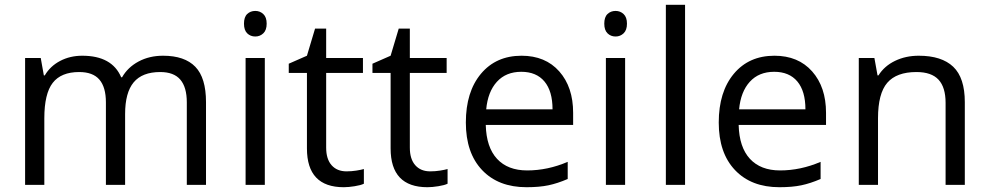

<svg xmlns="http://www.w3.org/2000/svg" viewBox="-20 -780 4171 810"><path d="M768.1 0V-348.1Q768.1 -412.1 740.7 -444.1Q713.4 -476.1 655.8 -476.1Q580.1 -476.1 543.9 -432.6Q507.8 -389.2 507.8 -298.8V0H426.8V-348.1Q426.8 -412.1 399.4 -444.1Q372.1 -476.1 314 -476.1Q237.8 -476.1 202.4 -430.4Q167 -384.8 167 -280.8V0H85.9V-535.2H151.9L165 -461.9H168.9Q191.9 -501 233.6 -522.9Q275.4 -544.9 327.1 -544.9Q452.6 -544.9 491.2 -454.1H495.1Q519 -496.1 564.5 -520.5Q609.9 -544.9 668 -544.9Q758.8 -544.9 804 -498.3Q849.1 -451.7 849.1 -349.1V0Z M1097.2 0H1016.1V-535.2H1097.2ZM1009.3 -680.2Q1009.3 -708 1022.9 -720.9Q1036.6 -733.9 1057.1 -733.9Q1076.7 -733.9 1090.8 -720.7Q1105 -707.5 1105 -680.2Q1105 -652.8 1090.8 -639.4Q1076.7 -626 1057.1 -626Q1036.6 -626 1022.9 -639.4Q1009.3 -652.8 1009.3 -680.2Z M1441.9 -57.1Q1463.4 -57.1 1483.4 -60.3Q1503.4 -63.5 1515.1 -66.9V-4.9Q1502 1.5 1476.3 5.6Q1450.7 9.8 1430.2 9.8Q1274.9 9.8 1274.9 -153.8V-472.2H1198.2V-511.2L1274.9 -544.9L1309.1 -659.2H1356V-535.2H1511.2V-472.2H1356V-157.2Q1356 -108.9 1378.9 -83Q1401.9 -57.1 1441.9 -57.1Z M1794.9 -57.1Q1816.4 -57.1 1836.4 -60.3Q1856.4 -63.5 1868.2 -66.9V-4.9Q1855 1.5 1829.3 5.6Q1803.7 9.8 1783.2 9.8Q1627.9 9.8 1627.9 -153.8V-472.2H1551.3V-511.2L1627.9 -544.9L1662.1 -659.2H1709V-535.2H1864.3V-472.2H1709V-157.2Q1709 -108.9 1731.9 -83Q1754.9 -57.1 1794.9 -57.1Z M2201.2 9.8Q2082.5 9.8 2013.9 -62.5Q1945.3 -134.8 1945.3 -263.2Q1945.3 -392.6 2009 -468.8Q2072.8 -544.9 2180.2 -544.9Q2280.8 -544.9 2339.4 -478.8Q2397.9 -412.6 2397.9 -304.2V-252.9H2029.3Q2031.7 -158.7 2076.9 -109.9Q2122.1 -61 2204.1 -61Q2290.5 -61 2375 -97.2V-24.9Q2332 -6.3 2293.7 1.7Q2255.4 9.8 2201.2 9.8ZM2179.2 -477.1Q2114.7 -477.1 2076.4 -435.1Q2038.1 -393.1 2031.2 -318.8H2311Q2311 -395.5 2276.9 -436.3Q2242.7 -477.1 2179.2 -477.1Z M2617.2 0H2536.1V-535.2H2617.2ZM2529.3 -680.2Q2529.3 -708 2543 -720.9Q2556.6 -733.9 2577.1 -733.9Q2596.7 -733.9 2610.8 -720.7Q2625 -707.5 2625 -680.2Q2625 -652.8 2610.8 -639.4Q2596.7 -626 2577.1 -626Q2556.6 -626 2543 -639.4Q2529.3 -652.8 2529.3 -680.2Z M2870.1 0H2789.1V-759.8H2870.1Z M3268.1 9.8Q3149.4 9.8 3080.8 -62.5Q3012.2 -134.8 3012.2 -263.2Q3012.2 -392.6 3075.9 -468.8Q3139.6 -544.9 3247.1 -544.9Q3347.7 -544.9 3406.2 -478.8Q3464.8 -412.6 3464.8 -304.2V-252.9H3096.2Q3098.6 -158.7 3143.8 -109.9Q3189 -61 3271 -61Q3357.4 -61 3441.9 -97.2V-24.9Q3398.9 -6.3 3360.6 1.7Q3322.3 9.8 3268.1 9.8ZM3246.1 -477.1Q3181.6 -477.1 3143.3 -435.1Q3105 -393.1 3098.1 -318.8H3377.9Q3377.9 -395.5 3343.8 -436.3Q3309.6 -477.1 3246.1 -477.1Z M3969.2 0V-346.2Q3969.2 -411.6 3939.5 -443.8Q3909.7 -476.1 3846.2 -476.1Q3762.2 -476.1 3723.1 -430.7Q3684.1 -385.3 3684.1 -280.8V0H3603V-535.2H3668.9L3682.1 -461.9H3686Q3710.9 -501.5 3755.9 -523.2Q3800.8 -544.9 3856 -544.9Q3952.6 -544.9 4001.5 -498.3Q4050.3 -451.7 4050.3 -349.1V0Z"/></svg>

Font: f07686384
Style: Regular
Weight: 400
Foundry: Ascender Corporation
Version: Version 1.10